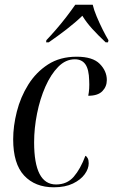

<svg xmlns="http://www.w3.org/2000/svg" viewBox="-20 -786 481 816"><path d="M209 10Q129 10 82.5 -40Q36 -90 36 -194Q36 -250 51.5 -311.5Q67 -373 100 -426Q133 -479 184 -512Q235 -545 306 -545Q374 -545 404 -514.5Q434 -484 434 -446Q434 -418 415 -398.5Q396 -379 355 -379Q358 -393 359 -409.5Q360 -426 359 -444Q358 -491 343 -512.5Q328 -534 298 -534Q259 -534 227.5 -502Q196 -470 173 -418Q150 -366 137.5 -303.5Q125 -241 125 -181Q125 -2 218 -2Q265 -2 293.5 -35Q322 -68 343 -124Q349 -121 353 -113Q357 -105 357 -92Q357 -69 340 -45.5Q323 -22 290 -6Q257 10 209 10ZM177 -615Q196 -635 219 -661.5Q242 -688 263 -715.5Q284 -743 300 -766H374Q379 -744 391 -715.5Q403 -687 416.5 -660Q430 -633 441 -615L439 -606H429Q397 -636 372 -663.5Q347 -691 330 -719Q300 -690 263 -661.5Q226 -633 187 -606H176Z"/></svg>

Font: Noto Serif Display Condensed
Style: Italic
Weight: 400
Width: 3
Italic angle: -12°
Designer: Monotype Design Team
Foundry: Monotype Imaging Inc.
Version: Version 2.009